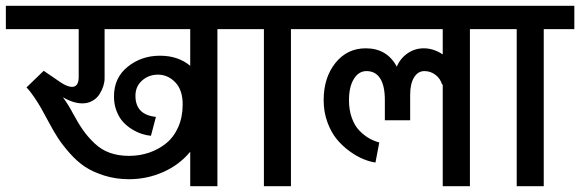

<svg xmlns="http://www.w3.org/2000/svg" viewBox="-45 -638 1991 659"><path d="M-24.9 -618.2H806.2V-538.1H701.2V1H607.9V-117.2Q570.3 -71.8 514.9 -47.4Q459.5 -22.9 397.9 -22.9Q352.5 -22.9 313 -35.4Q273.4 -47.9 246.3 -65.9Q219.2 -84 194.1 -112.5Q168.9 -141.1 154.1 -164.1Q139.2 -187 122.1 -219.2Q104.5 -252 95.9 -267.1Q87.4 -282.2 73 -303.7Q58.6 -325.2 45.9 -337.9L105 -395L162.1 -356Q186 -339.8 202.1 -339.8Q225.1 -339.8 225.1 -374V-538.1H-24.9ZM503.9 -446.8Q566.4 -446.8 607.9 -412.1V-538.1H314V-369.1Q314 -356.4 309.6 -342.5Q305.2 -328.6 296.6 -314.9Q288.1 -301.3 272.7 -292.2Q257.3 -283.2 237.8 -283.2Q207 -283.2 170.9 -304.2Q191.9 -274.9 204.1 -251Q223.6 -214.8 240.2 -191.2Q256.8 -167.5 279.8 -145.8Q302.7 -124 332 -113.5Q361.3 -103 397.9 -103Q434.1 -103 466.6 -114Q499 -125 525.1 -146Q551.3 -167 566.7 -201.7Q582 -236.3 582 -279.8Q582 -329.1 556.6 -355.5Q531.2 -381.8 497.1 -381.8Q465.8 -381.8 442.9 -361.8Q419.9 -341.8 419.9 -309.1Q419.9 -244.1 490.2 -236.8L473.1 -171.9Q458 -173.3 441.9 -178.5Q425.8 -183.6 408.2 -194.3Q390.6 -205.1 377.2 -219.7Q363.8 -234.4 355 -257.1Q346.2 -279.8 346.2 -307.1Q346.2 -371.1 393.3 -408.9Q440.4 -446.8 503.9 -446.8Z M860.8 1V-538.1H755.9V-618.2H1058.6V-538.1H953.6V1Z M1008.8 -618.2H1672.9V-538.1H1567.9V1H1474.6V-349.1L1472.7 -347.2Q1466.3 -368.7 1449.5 -381.3Q1432.6 -394 1411.6 -394Q1389.6 -394 1376.2 -372.3Q1362.8 -350.6 1362.8 -313V-225.1H1275.9V-294.9Q1275.9 -343.8 1259.8 -368.9Q1243.7 -394 1212.9 -394Q1186 -394 1169.4 -366.9Q1152.8 -339.8 1152.8 -293.9Q1152.8 -260.3 1162.6 -233.2Q1172.4 -206.1 1188.7 -189.5Q1205.1 -172.9 1221.9 -163.3Q1238.8 -153.8 1256.8 -148.9L1243.7 -80.1Q1223.6 -83 1201.2 -92.3Q1178.7 -101.6 1154.3 -119.4Q1129.9 -137.2 1110.6 -160.6Q1091.3 -184.1 1078.6 -219Q1065.9 -253.9 1065.9 -293.9Q1065.9 -371.6 1106.2 -421.9Q1146.5 -472.2 1210.4 -472.2Q1283.2 -472.2 1316.9 -409.2Q1329.1 -438 1354 -455.1Q1378.9 -472.2 1409.7 -472.2Q1442.9 -472.2 1474.6 -451.2V-538.1H1008.8Z M1728.5 1V-538.1H1623.5V-618.2H1926.3V-538.1H1821.3V1Z"/></svg>

Font: LT Superior Med
Style: Regular
Weight: 500
Designer: Daniel Lyons
Foundry: LyonsType
Version: Version 1.000